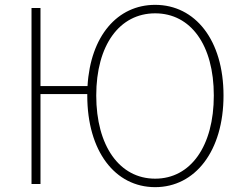

<svg xmlns="http://www.w3.org/2000/svg" viewBox="-20 -759 1003 792"><path d="M620 -22C473 -22 377 -157 377 -365C377 -573 473 -704 620 -704C767 -704 862 -573 862 -365C862 -157 767 -22 620 -22ZM620 13C785 13 902 -136 902 -365C902 -594 785 -739 620 -739C464 -739 353 -610 341 -404H147V-726H110V0H147V-371H340V-365C340 -136 454 13 620 13Z"/></svg>

Font: Noto Sans CJK HK Thin
Style: Regular
Weight: 100
Designer: Ryoko NISHIZUKA 西塚涼子 (kana, bopomofo & ideographs); Paul D. Hunt (Latin, Greek & Cyrillic); Sandoll Communications 산돌커뮤니
Foundry: Adobe
Version: Version 2.004;hotconv 1.0.118;makeotfexe 2.5.65603